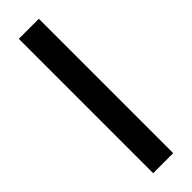

<svg xmlns="http://www.w3.org/2000/svg" viewBox="-260 -761 765 765"><g transform="rotate(-45 122.5 -378.5)"><path d="M66 0H179V-757H66Z"/></g></svg>

Font: Mluvka SemiBold
Style: Regular
Weight: 600
Designer: Modified by Jiří Krblich, Original typeface by Gumpita Rahayu
Foundry: Gumpita Rahayu & Jiří Krblich
Version: Version 2.000;Glyphs 3.1.1 (3134)